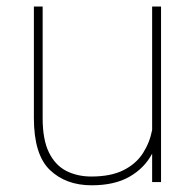

<svg xmlns="http://www.w3.org/2000/svg" viewBox="-20 -548 587 578"><path d="M438 0V-85.4Q414.6 -41.5 369.6 -15.9Q324.7 9.8 255.9 9.8Q178.2 9.8 130.1 -36.4Q82 -82.5 82 -192.9V-528.3H108.4V-191.9Q108.4 -127.4 127.4 -88.9Q146.5 -50.3 179.7 -33.4Q212.9 -16.6 254.9 -16.6Q313.5 -16.6 351.6 -35.6Q389.6 -54.7 410.2 -86.7Q430.7 -118.7 438 -156.7V-528.3H464.8V0Z"/></svg>

Font: Vazirmatn FD Thin
Style: Regular
Weight: 100
Designer: Saber Rastikerdar
Foundry: Saber Rastikerdar
Version: Version 33.003